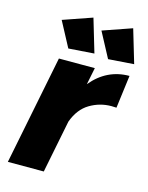

<svg xmlns="http://www.w3.org/2000/svg" viewBox="-116 -846 710 919"><g transform="rotate(15 238.5 -386.5)"><path d="M192 0H14L122 -541H300L283 -457Q358 -548 470 -548L449 -385L424 -386Q367 -386 317.5 -356.5Q268 -327 244 -261ZM153 -599 87 -723 231 -773 280 -608ZM350 -599 284 -723 428 -773 477 -608Z"/></g></svg>

Font: Argentum Novus
Style: Bold Italic
Weight: 700
Designer: Julieta Ulanovsky (font) & Cristiano Sobral (main changes)
Foundry: Julieta Ulanovsky (font) & Cristiano Sobral (main changes)
Version: Version 3.00;November 27, 2020;FontCreator 13.0.0.2655 64-bi